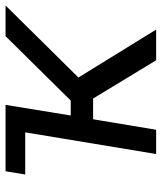

<svg xmlns="http://www.w3.org/2000/svg" viewBox="35 -621 586 696"><g transform="rotate(-90 328.0 -273.0)"><path d="M43.5 -474.6 55.2 -545.9H250.5L238.8 -474.6ZM117.7 0 208 -545.9H295.9L257.3 -309.6H311.5L544.9 -545.9H656.2L395 -281.7L568.8 0H457.5L318.8 -228.5H243.7L205.6 0Z"/></g></svg>

Font: Inter
Style: Italic
Weight: 400
Italic angle: -9.3988°
Designer: Rasmus Andersson
Foundry: rsms
Version: Version 4.001;git-66647c0bb